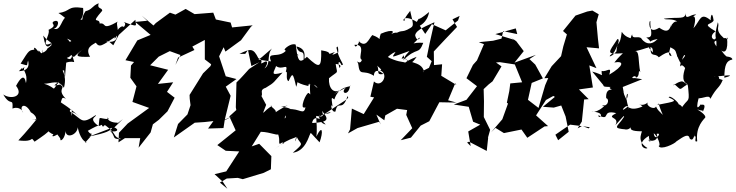

<svg xmlns="http://www.w3.org/2000/svg" viewBox="-43 -830 4532 1183"><path d="M635 -19 714 -96 677 -67C690 -72 677 -50 682 -74C608 -74 613 -125 627 -96C557 -98 574 -126 565 -53C495 -103 555 -109 547 -121C457 -60 467 -92 392 -140C374 -148 412 -181 396 -116C399 -109 376 -175 451 -107C356 -192 347 -183 319 -211C315 -171 322 -183 329 -191C341 -226 337 -235 363 -221C304 -280 365 -291 332 -304C338 -322 249 -278 322 -327C266 -259 317 -287 228 -314C276 -314 315 -345 351 -289C374 -379 325 -401 352 -396C360 -332 355 -346 365 -444C423 -464 421 -419 402 -489C392 -442 367 -480 338 -488C332 -485 421 -423 369 -474C398 -479 443 -532 352 -609C340 -596 422 -579 387 -573C387 -560 352 -547 385 -498C431 -471 384 -466 485 -539C406 -481 424 -478 512 -480C478 -537 528 -554 547 -567C571 -535 582 -546 678 -610C676 -546 579 -585 625 -577L655 -551L689 -615L791 -708C793 -672 816 -658 719 -695C747 -676 702 -659 718 -642C733 -676 696 -682 668 -621C731 -604 672 -678 663 -591C708 -638 658 -689 688 -700C575 -635 619 -693 571 -685C571 -726 509 -674 587 -764C586 -786 553 -772 565 -810C523 -793 526 -771 484 -761C450 -712 468 -685 488 -717C415 -700 479 -694 469 -781C368 -796 395 -759 317 -750C365 -720 357 -709 374 -727C334 -726 336 -633 287 -654C314 -653 332 -717 288 -698C263 -681 320 -677 256 -646C270 -618 198 -528 273 -564C273 -564 277 -513 278 -564C243 -520 234 -553 223 -611C268 -553 305 -572 248 -530C250 -521 204 -485 218 -525C220 -467 192 -540 194 -511C147 -575 174 -490 180 -526C133 -519 140 -527 84 -438C138 -423 118 -422 130 -457C150 -381 62 -394 73 -391C115 -436 72 -385 109 -418C92 -391 131 -384 117 -318C107 -381 79 -344 56 -301C107 -236 25 -214 -23 -248C23 -168 38 -235 34 -161C58 -172 91 -164 100 -135C70 -178 112 -204 147 -138C112 -152 190 -129 179 -89C126 -111 185 -73 195 -111C189 -102 113 -9 70 35C181 49 137 2 170 43C276 -29 286 -37 221 -56C291 23 292 -9 314 -8C297 -32 238 49 333 -16C264 -36 336 18 329 30C327 44 362 26 362 -38C351 33 434 4 436 -46C436 -46 449 32 490 47C466 63 503 26 518 8C524 -30 525 16 498 -24C592 -77 543 -40 584 -61C598 -30 591 -75 615 -51C682 -1 648 12 705 27C642 28 673 15 638 -22C677 -14 698 -31 657 -47C631 -22 620 -13 504 12L648 -43Z M864 -702 790 -695 885 -615 803 -581 730 -459 783 -448 764 -426 760 -351 798 -298 773 -202C808 -190 841 -177 876 -165L744 -69L690 -12L687 47L727 21H821L811 80L885 -14L899 -64L936 -92L989 -144L1033 -228L986 -264L1024 -323L930 -313L993 -400L882 -428L935 -481L1003 -515L1069 -491L1038 -430L1054 -475L1155 -522L1142 -543L1219 -584V-464L1258 -434L1254 -423L1208 -378L1125 -245L1126 -221L1131 -182L1112 -125L1054 -66L1028 17L1157 -74L1217 -78L1272 -84L1239 -38L1334 -41L1342 -93L1394 -116L1341 -89L1378 -240C1368 -259 1358 -277 1348 -296L1414 -343L1348 -360L1307 -483L1335 -539L1346 -512L1442 -582L1503 -665L1514 -674L1387 -661L1378 -691L1287 -710L1271 -752L1156 -743L1101 -775L1038 -740L1004 -752L917 -688L900 -670L923 -650L986 -579L925 -654L830 -734Z M1859 -257C1845 -264 1796 -150 1839 -169C1829 -116 1803 -164 1733 -157C1727 -115 1700 -73 1717 -124C1710 -117 1732 -68 1760 -122C1779 -154 1729 -171 1689 -171C1761 -184 1737 -195 1644 -131C1688 -144 1598 -186 1634 -177C1582 -153 1561 -93 1597 -184L1567 -240L1545 -225C1601 -242 1541 -272 1594 -289C1655 -325 1640 -323 1698 -383C1617 -360 1645 -385 1658 -423C1698 -393 1735 -449 1718 -387C1734 -395 1713 -339 1735 -330C1759 -381 1761 -387 1782 -295C1801 -341 1763 -321 1856 -300C1879 -351 1870 -339 1860 -305C1833 -303 1892 -329 1914 -287C1882 -310 1859 -362 1869 -244C1886 -274 1847 -203 1818 -173L1890 -229ZM1354 270 1422 266 1453 274 1582 235 1626 213 1629 132 1554 56 1508 72 1577 -39C1540 -5 1563 -18 1563 -18C1625 -17 1683 14 1667 -9C1691 33 1660 75 1698 46C1700 81 1735 17 1643 95C1772 -11 1776 47 1806 -22C1784 -16 1762 88 1786 15C1810 65 1838 45 1761 111C1840 102 1861 5 1867 -2C1873 -17 1866 -16 1926 47C1950 -18 1944 -67 1906 12C1912 -22 1907 -83 1905 -116C1962 -102 1945 -128 1941 -147C1987 -92 1981 -78 1882 -72C1876 -68 1890 -148 1964 -63C1909 -73 1925 -153 1924 -112C2017 -160 2004 -128 1959 -129C2081 -213 2115 -223 2098 -237C2066 -134 2038 -220 2024 -143C1998 -132 1991 -204 2006 -173C1995 -244 2003 -226 2017 -217C2045 -308 2129 -292 2114 -303C2107 -234 2049 -255 2088 -290C1998 -244 1990 -231 2058 -280C2014 -246 1980 -287 1984 -348C2049 -401 2034 -367 2025 -438C2010 -434 2073 -439 2049 -411C2035 -454 2048 -458 2061 -429C2087 -427 2045 -456 2030 -536C2045 -566 2040 -484 2042 -508C2007 -490 1992 -485 2021 -510C1950 -484 2026 -507 1936 -520C1938 -412 1928 -404 1848 -480C1807 -438 1872 -525 1783 -544C1805 -479 1832 -541 1828 -463C1794 -439 1789 -480 1779 -555C1752 -568 1705 -528 1711 -523C1728 -505 1771 -489 1798 -490C1727 -532 1701 -526 1722 -521C1676 -465 1598 -519 1627 -452C1605 -453 1530 -467 1533 -466C1542 -443 1590 -499 1633 -531C1594 -488 1635 -422 1572 -402C1590 -395 1626 -472 1582 -446C1544 -425 1592 -459 1549 -471C1518 -534 1502 -532 1432 -498H1468L1485 -522L1506 -423L1556 -447L1492 -405C1466 -377 1442 -348 1414 -322L1410 -169L1413 -152L1370 -113L1409 -27L1296 64L1348 99L1431 103L1351 226L1279 243L1330 290L1358 333L1312 295Z M2779 -704 2703 -643 2618 -681 2577 -621 2544 -671C2539 -671 2589 -688 2601 -756C2509 -680 2553 -740 2525 -695C2442 -746 2433 -697 2450 -702C2443 -717 2491 -768 2484 -764C2505 -676 2506 -672 2488 -659C2420 -617 2444 -663 2360 -600C2429 -589 2433 -668 2338 -603C2406 -635 2381 -656 2303 -622C2284 -571 2318 -590 2251 -614C2227 -588 2213 -533 2167 -576C2182 -597 2150 -516 2141 -554C2220 -559 2156 -472 2187 -461C2172 -420 2145 -476 2164 -438C2174 -352 2191 -407 2261 -363C2260 -378 2269 -416 2320 -374C2268 -365 2299 -397 2280 -426C2316 -420 2269 -426 2266 -443C2266 -430 2343 -384 2282 -401C2365 -390 2312 -280 2261 -328L2239 -234L2262 -230L2198 -127L2125 -161L2114 -33L2101 -8L2160 -41L2297 -81L2302 -63L2276 -124L2325 -89L2331 -119L2403 -160L2503 -147L2546 -183C2555 -198 2429 -212 2472 -186L2460 -122L2497 -40L2426 34L2489 18L2549 -56L2602 -83L2664 -200L2770 -198L2718 -212L2762 -317L2769 -307L2676 -363L2681 -434L2631 -429L2630 -513C2677 -564 2725 -614 2773 -664L2745 -711L2789 -732ZM2564 -389C2563 -401 2521 -426 2570 -387C2556 -462 2446 -434 2444 -490C2411 -439 2455 -503 2471 -444C2458 -465 2473 -402 2524 -480C2445 -449 2455 -438 2450 -446C2432 -450 2402 -450 2347 -478C2379 -472 2319 -487 2316 -479C2320 -434 2345 -493 2394 -510C2368 -469 2363 -475 2480 -516C2435 -465 2464 -494 2440 -458C2531 -546 2534 -487 2565 -566C2492 -572 2493 -543 2534 -592C2560 -615 2527 -556 2515 -613C2521 -649 2595 -674 2634 -693L2628 -669L2604 -563L2587 -480L2617 -453L2600 -412L2566 -395L2549 -292L2564 -369Z M3379 0C3409 -21 3439 -42 3470 -62L3549 -52L3584 -39L3591 -46L3542 -53L3516 -39L3542 -81L3556 -217L3584 -219L3524 -279L3610 -291L3588 -427L3632 -410L3571 -539L3648 -532L3641 -593L3632 -693L3646 -742L3607 -765L3575 -759L3503 -734L3426 -639L3450 -618L3428 -545L3414 -484L3356 -422L3311 -348L3335 -349L3316 -305L3275 -165L3210 -215L3233 -319L3302 -347L3255 -432L3219 -466L3259 -492L3127 -444L3184 -515L3138 -576L3096 -606L3124 -585L3009 -620L3135 -655L3144 -620L3057 -638L3047 -592L2995 -579L2907 -570L2939 -558L2896 -458L2871 -430L2831 -348L2896 -299L2831 -215L2753 -186L2845 -172L2872 -80L2916 -62L2842 -20L2857 70L2835 48L2847 43L2956 100L2965 17L2963 20L2977 -30L2938 -109L2939 -206L2937 -281L2968 -310L2992 -329L3047 -421L3013 -445L3037 -447L3129 -433L3174 -323L3101 -316L3095 -269L3080 -197L3087 -192L3052 -95L2983 -15L3010 -42L3062 -10L3170 -32L3206 19L3312 -51L3334 -53L3260 -119L3321 -214L3383 -248L3375 -334L3405 -398L3475 -417L3357 -392L3348 -296L3364 -240L3376 -233L3302 -172L3369 -167L3415 -180L3442 -112L3461 -18L3396 34Z M3869 -349C3830 -343 3875 -375 3875 -352C3904 -357 3885 -412 3902 -385C3888 -453 3899 -522 3867 -514C3945 -528 3983 -566 3979 -506C3924 -579 3931 -540 3965 -537C3964 -471 3992 -508 4016 -477C4089 -528 4086 -503 4095 -484C4054 -491 4110 -545 4077 -570C4024 -553 4045 -560 4068 -548C4143 -512 4103 -530 4149 -443C4174 -461 4142 -462 4195 -517C4120 -465 4123 -537 4129 -481C4230 -507 4144 -476 4148 -420C4167 -449 4185 -380 4183 -426C4173 -392 4148 -331 4194 -311C4136 -277 4162 -268 4112 -312C4087 -285 4135 -333 4163 -328C4190 -315 4197 -297 4195 -307C4207 -195 4201 -227 4167 -180C4146 -156 4178 -170 4137 -189C4144 -193 4084 -249 4077 -230C4129 -205 4127 -207 4009 -184C4016 -206 4014 -181 4041 -122C4019 -144 4007 -154 3999 -174C3989 -149 3932 -180 3949 -199C3903 -161 3872 -212 3916 -174C3831 -137 3819 -188 3824 -172C3755 -116 3830 -215 3833 -158C3794 -264 3843 -275 3817 -216C3790 -269 3797 -281 3804 -238L3794 -294L3914 -342ZM3695 -349C3699 -312 3700 -354 3695 -353C3662 -290 3668 -296 3722 -294C3690 -289 3756 -262 3777 -263C3752 -272 3686 -306 3692 -224C3705 -229 3718 -179 3664 -176C3715 -205 3643 -129 3601 -143C3702 -137 3642 -89 3644 -120C3724 -80 3657 -157 3754 -133C3683 -96 3779 -115 3749 -59C3789 -103 3810 -130 3800 -107C3762 -48 3721 -40 3820 -32C3779 -45 3832 -9 3853 -62C3826 -28 3856 -22 3906 -21C3929 -30 3865 34 3946 82C3935 95 3867 61 3955 7C3954 41 3980 61 3949 30C3967 45 4019 39 4003 -5C4041 -17 3991 49 3985 -9C4008 6 4032 70 4015 69C4026 98 4115 56 4125 41C4175 6 4200 -8 4207 24C4235 53 4239 -34 4235 11C4256 1 4227 52 4253 40C4241 -52 4298 -98 4299 -102C4314 -112 4284 -138 4253 -156C4306 -137 4275 -165 4288 -142C4317 -206 4272 -176 4275 -188C4275 -188 4236 -125 4262 -228C4266 -207 4272 -242 4223 -230C4282 -208 4324 -256 4334 -221C4375 -297 4388 -284 4410 -337C4365 -351 4409 -337 4369 -377C4380 -350 4352 -364 4331 -364C4393 -355 4416 -366 4416 -363C4480 -371 4452 -359 4420 -351C4420 -432 4435 -457 4469 -463C4471 -481 4425 -483 4435 -481C4408 -502 4401 -526 4388 -534C4422 -488 4446 -517 4436 -601C4452 -571 4430 -604 4418 -594C4356 -649 4394 -662 4380 -693C4351 -581 4375 -618 4371 -544C4335 -595 4394 -566 4366 -595C4361 -572 4317 -604 4366 -637C4275 -691 4339 -673 4354 -704C4344 -771 4334 -724 4336 -705C4271 -758 4274 -706 4230 -656C4265 -772 4191 -707 4247 -740C4214 -747 4178 -696 4182 -753C4180 -705 4141 -728 4047 -715C4060 -705 4097 -718 4130 -698C4089 -701 4085 -627 4093 -685C4079 -597 4014 -670 4017 -658C3944 -612 3956 -711 3964 -700C3961 -646 3991 -594 3939 -600C3998 -553 3923 -574 4009 -590C3946 -522 3901 -604 3910 -592C3891 -614 3851 -582 3852 -621C3851 -601 3859 -651 3833 -565C3897 -609 3829 -571 3788 -634C3776 -533 3762 -591 3755 -513C3718 -471 3692 -477 3740 -507C3777 -574 3772 -592 3761 -589C3705 -504 3687 -494 3795 -502C3742 -452 3737 -433 3742 -445C3805 -457 3802 -424 3711 -370C3729 -428 3695 -384 3664 -393C3662 -352 3686 -367 3606 -389L3679 -300Z"/></svg>

Font: Hussar Lance
Style: ExBdObl
Weight: 700
Foundry: Cannot Into Space Fonts, PlusOne Fonts
Version: Version 2.270